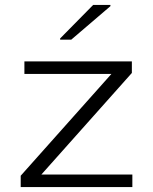

<svg xmlns="http://www.w3.org/2000/svg" viewBox="-20 -759 622 779"><path d="M64 0V-46L432 -459H79V-510H515V-463L148 -51H517V0ZM224 -598V-603L358 -739H428V-734L269 -598Z"/></svg>

Font: Saira Expanded Light
Style: Regular
Weight: 300
Width: 7
Designer: Hector Gatti with collaboration of the Omnibus-Type team
Foundry: Omnibus-Type
Version: Version 1.101